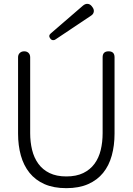

<svg xmlns="http://www.w3.org/2000/svg" viewBox="-20 -967 691 999"><path d="M242 -766Q230 -781 244 -793L412 -938Q423 -947 434 -947Q448 -947 458 -934L460 -931Q470 -919 468 -906Q466 -893 453 -885L269 -762Q264 -758 257 -758Q248 -758 242 -766ZM325 12Q259 12 211.5 -9Q164 -30 133.5 -68Q103 -106 88.5 -158Q74 -210 74 -272V-669Q74 -683 83 -691.5Q92 -700 106 -700Q120 -700 128.5 -691.5Q137 -683 137 -669V-274Q137 -228 147 -187Q157 -146 179.5 -115Q202 -84 238 -66.5Q274 -49 325 -49Q377 -49 413 -66.5Q449 -84 471.5 -114.5Q494 -145 504 -186Q514 -227 514 -274V-669Q514 -700 545 -700Q576 -700 576 -669V-272Q576 -210 561.5 -157.5Q547 -105 516.5 -67.5Q486 -30 438.5 -9Q391 12 325 12Z"/></svg>

Font: Higure Gothic
Style: Regular
Weight: 400
Designer: Yoshimichi Ohira
Foundry: Positype
Version: Version 1.000